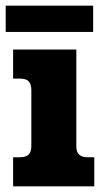

<svg xmlns="http://www.w3.org/2000/svg" viewBox="-35 -654 362 674"><path d="M-15 -634H292V-542H-15ZM11 -102H35Q56 -102 65.5 -111.5Q75 -121 75 -141V-338Q75 -358 66 -368Q57 -378 36 -378H11V-480H233V-139Q233 -102 272 -102H296V0H11Z"/></svg>

Font: Pridi SemiBold
Style: Regular
Weight: 600
Designer: Katatrad Team
Foundry: CadsonDemak
Version: Version 1.001